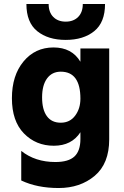

<svg xmlns="http://www.w3.org/2000/svg" viewBox="-20 -751 625 967"><path d="M509 -731Q509 -638 454.5 -594Q400 -550 311 -550Q222 -550 167.5 -594Q113 -638 113 -731H225Q225 -689 248.5 -665.5Q272 -642 311 -642Q350 -642 373.5 -665.5Q397 -689 397 -731ZM385 -254Q385 -390 286 -390Q242 -390 217 -356Q192 -322 192 -260.5Q192 -199 216 -166Q240 -133 286 -133Q332 -133 358.5 -168.5Q385 -204 385 -254ZM530 -49Q530 73 457 134.5Q384 196 275.5 196Q167 196 87 158V9Q157 65 259 65Q325 65 355 37Q385 9 385 -51V-85Q341 -17 251 -17Q161 -17 100.5 -79Q40 -141 40 -256Q40 -371 98.5 -441.5Q157 -512 249.5 -512Q342 -512 385 -440V-507H530Z"/></svg>

Font: Hind Jalandhar
Style: Bold
Weight: 700
Designer: Namrata Goyal
Foundry: Indian Type Foundry
Version: Version 0.702;PS 1.0;hotconv 1.0.81;makeotf.lib2.5.63406